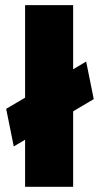

<svg xmlns="http://www.w3.org/2000/svg" viewBox="-20 -714 381 734"><path d="M32.6 -154.2 3.6 -297.9 309.4 -478.7 338.4 -335.1ZM75.9 0V-694.5H259.6V0Z"/></svg>

Font: TitilliumWeb ExtraLight
Style: Regular
Weight: 400
Designer: Mohamed Gaber, Accademia di Belle Arti di Urbino and others
Foundry: Kief Type Foundry, Accademia di Belle Arti di Urbino and others
Version: Version 3.000; ttfautohint (v1.8.2)